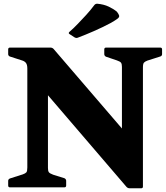

<svg xmlns="http://www.w3.org/2000/svg" viewBox="-20 -1008 892 1033"><path d="M773 -682Q760 -677 754.5 -671Q749 -665 749 -645V-4Q749 5 739 5H678Q668 5 661 -2L151 -597L238 -692V-104Q238 -89 242.5 -82Q247 -75 266 -68L327 -49Q336 -44 336 -35V-10Q336 0 326 0H34Q24 0 24 -10V-35Q24 -44 34 -48L103 -70Q117 -75 122 -81Q127 -87 127 -107V-639Q127 -660 119.5 -669.5Q112 -679 98 -683L33 -704Q24 -708 24 -717V-742Q24 -752 34 -752H251Q261 -752 268 -745L720 -219L636 -82V-648Q636 -663 631.5 -670Q627 -677 609 -683L550 -703Q541 -708 541 -717V-742Q541 -752 551 -752H842Q852 -752 852 -742V-717Q852 -707 842 -704ZM355 -824Q346 -829 353 -836Q376 -856 398.5 -879.5Q421 -903 444 -928Q467 -953 487 -980Q493 -988 503 -988Q538 -985 564.5 -972.5Q591 -960 609 -945Q619 -932 621 -924Q623 -916 613 -908Q603 -900 577 -885Q534 -862 486 -841Q438 -820 398 -805Q390 -802 381 -807Z"/></svg>

Font: Hahmlet ExtraBold
Style: Regular
Weight: 800
Designer: Minjoo Ham & Mark Frömberg
Foundry: hypertype
Version: Version 1.002